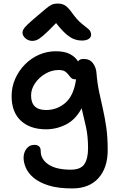

<svg xmlns="http://www.w3.org/2000/svg" viewBox="-20 -795 666 1075"><path d="M385 260Q305 260 252.5 243.5Q200 227 169 201Q138 175 125 145Q112 115 112 89Q112 59 128.5 37.5Q145 16 172 16Q208 16 208 51Q208 97 251.5 126Q295 155 376 155Q432 155 452.5 124Q473 93 473 35Q473 -34 461 -86Q449 -138 437 -189Q404 -126 350.5 -98.5Q297 -71 238 -71Q149 -71 97 -119Q45 -167 45 -257Q45 -308 65 -353.5Q85 -399 119.5 -434Q154 -469 198.5 -488.5Q243 -508 292 -508Q343 -508 373 -491.5Q403 -475 417 -451Q425 -465 448 -465Q483 -465 500.5 -441Q518 -417 520 -388Q525 -327 535.5 -278.5Q546 -230 556.5 -183.5Q567 -137 575 -82.5Q583 -28 583 45Q583 145 531 202.5Q479 260 385 260ZM154 -260Q154 -179 238 -179Q300 -179 346.5 -219.5Q393 -260 406 -351Q404 -351 401 -351Q387 -351 379 -358.5Q371 -366 363.5 -376.5Q356 -387 344 -395Q332 -403 308 -403Q269 -403 233.5 -382Q198 -361 176 -328.5Q154 -296 154 -260ZM162 -566Q139 -566 122.5 -580.5Q106 -595 106 -612Q106 -620 110.5 -629.5Q115 -639 133 -656.5Q151 -674 189 -706Q219 -731 236.5 -746Q254 -761 268 -768Q282 -775 304 -775Q328 -775 345 -764Q362 -753 382 -725Q412 -683 436.5 -663.5Q461 -644 475.5 -632Q490 -620 490 -600Q490 -586 476.5 -577Q463 -568 439 -568Q417 -568 396 -575.5Q375 -583 350.5 -604Q326 -625 294 -666Q248 -618 223.5 -597Q199 -576 186 -571Q173 -566 162 -566Z"/></svg>

Font: Shantell Sans Normal
Style: Regular
Weight: 500
Designer: Stephen Nixon, Anya Danilova, Shantell Martin
Foundry: Arrow Type
Version: Version 1.009;[a7da0bfa3]